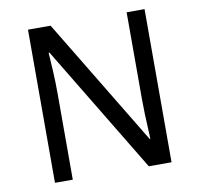

<svg xmlns="http://www.w3.org/2000/svg" viewBox="-78 -779 895 861"><g transform="rotate(-10 369.5 -348.5)"><path d="M634.8 -697.3V0H531.2L181.2 -579.1H177.2Q179.7 -544.9 182.4 -494.1Q185.1 -443.4 185.1 -389.6V0H104V-697.3H207L556.2 -120.1H559.6Q559.1 -135.7 557.4 -167Q555.7 -198.2 554.4 -235.1Q553.2 -272 553.2 -303.7V-697.3Z"/></g></svg>

Font: Lunasima
Style: Regular
Weight: 400
Designer: The DocRepair Project, Monotype Design Team
Foundry: Google
Version: Version 2.009